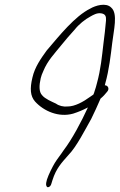

<svg xmlns="http://www.w3.org/2000/svg" viewBox="-20 -750 503 806"><path d="M116 -424C105 -378 107 -347 127 -324C164 -283 227 -256 287 -273C309 -280 328 -288 349 -299C322 -240 283 -166 247 -119C234 -99 221 -84 210 -66C201 -51 184 -18 177 4L174 17C172 26 175 36 181 36C187 36 194 30 196 20L200 7C216 -44 239 -67 268 -100C302 -135 338 -207 363 -251C375 -275 390 -308 402 -336C414 -346 421 -354 429 -364C441 -376 434 -392 420 -392L422 -400C438 -457 445 -519 451 -569C457 -622 476 -693 447 -718C425 -741 379 -726 359 -714C294 -682 229 -600 176 -538C153 -506 126 -469 116 -424ZM151 -422C153 -431 157 -441 162 -452C180 -496 209 -525 237 -560C257 -585 274 -604 292 -624C312 -649 336 -668 360 -681C371 -687 387 -697 405 -694C423 -691 426 -681 425 -664C422 -631 419 -602 414 -565C408 -514 403 -459 387 -401C384 -389 381 -378 377 -367C376 -362 374 -358 372 -353C367 -350 363 -347 359 -344C329 -322 294 -303 264 -303C246 -301 227 -306 215 -315C196 -324 169 -335 157 -350C143 -364 144 -392 151 -422Z"/></svg>

Font: Stray Cat
Style: SuCnObl
Weight: 400
Version: Version 1.0